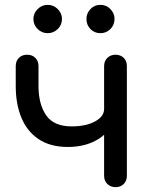

<svg xmlns="http://www.w3.org/2000/svg" viewBox="-20 -773 634 793"><path d="M260 -166Q188 -166 140 -198Q92 -230 68.5 -286.5Q45 -343 45 -418V-500Q45 -521 58 -534Q71 -547 92 -547Q113 -547 126 -534Q139 -521 139 -500V-418Q139 -343 170.5 -297Q202 -251 276 -251Q335 -251 372.5 -271.5Q410 -292 410 -323H459Q458 -277 432.5 -241.5Q407 -206 362.5 -186Q318 -166 260 -166ZM457 0Q437 0 423.5 -13Q410 -26 410 -47V-500Q410 -521 423.5 -534Q437 -547 457 -547Q478 -547 491 -534Q504 -521 504 -500V-47Q504 -26 491 -13Q478 0 457 0ZM177 -636Q153 -636 135.5 -653Q118 -670 118 -695Q118 -718 135.5 -735.5Q153 -753 177 -753Q201 -753 218.5 -735.5Q236 -718 236 -695Q236 -670 218.5 -653Q201 -636 177 -636ZM395 -636Q370 -636 353.5 -653Q337 -670 337 -695Q337 -718 353.5 -735.5Q370 -753 395 -753Q419 -753 436 -735.5Q453 -718 453 -695Q453 -670 436 -653Q419 -636 395 -636Z"/></svg>

Font: Comfortaa SemiBold
Style: Regular
Weight: 600
Designer: Johan Aakerlund
Foundry: Johan Aakerlund
Version: Version 3.104; ttfautohint (v1.8.1.43-b0c9)